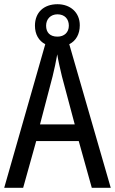

<svg xmlns="http://www.w3.org/2000/svg" viewBox="-20 -892 547 912"><path d="M416 0H506L309 -682C341 -698 359 -730 359 -772C359 -833 314 -872 253 -872C188 -872 146 -833 146 -770C146 -729 164 -698 195 -682L0 0H90L152 -222H354ZM253 -718C217 -718 199 -738 199 -770C199 -802 221 -824 253 -824C287 -824 307 -802 307 -770C307 -738 285 -718 253 -718ZM274 -530 335 -301H170L230 -530C238 -562 246 -600 252 -634C256 -605 267 -560 274 -530Z"/></svg>

Font: Noto Sans Gurmukhi UI Condensed
Style: Regular
Weight: 400
Width: 3
Designer: Jelle Bosma - Monotype Design Team
Foundry: Monotype Imaging Inc.
Version: Version 2.004